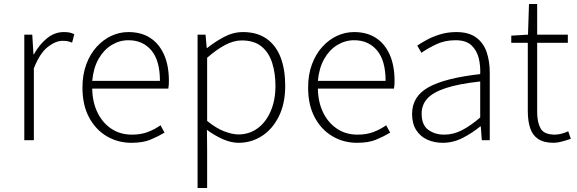

<svg xmlns="http://www.w3.org/2000/svg" viewBox="-20 -704 2898 964"><path d="M102 0V-530H142L148 -431H150Q177 -480 215.5 -511.5Q254 -543 300 -543Q315 -543 327.5 -541Q340 -539 353 -532L342 -490Q329 -495 319.5 -497Q310 -499 294 -499Q259 -499 219.5 -468Q180 -437 150 -361V0Z M639 13Q572 13 516 -20Q460 -53 427 -115Q394 -177 394 -264Q394 -329 413 -380.5Q432 -432 465 -468.5Q498 -505 539 -524Q580 -543 625 -543Q688 -543 733 -514.5Q778 -486 803 -431Q828 -376 828 -298Q828 -289 827.5 -279.5Q827 -270 825 -259H443Q444 -192 469 -140Q494 -88 538.5 -58Q583 -28 643 -28Q687 -28 721.5 -41Q756 -54 786 -75L806 -38Q774 -19 736 -3Q698 13 639 13ZM443 -298H783Q783 -400 740 -451Q697 -502 625 -502Q580 -502 540.5 -478Q501 -454 475 -408.5Q449 -363 443 -298Z M972 240V-530H1012L1018 -463H1020Q1059 -494 1105 -518.5Q1151 -543 1200 -543Q1271 -543 1318.5 -509.5Q1366 -476 1389 -415.5Q1412 -355 1412 -273Q1412 -183 1379.5 -118.5Q1347 -54 1294 -20.5Q1241 13 1178 13Q1141 13 1100.5 -4.5Q1060 -22 1019 -52L1020 46V240ZM1177 -29Q1231 -29 1273 -59.5Q1315 -90 1339 -145.5Q1363 -201 1363 -273Q1363 -338 1346 -390Q1329 -442 1292 -471.5Q1255 -501 1193 -501Q1154 -501 1111 -478.5Q1068 -456 1020 -414V-97Q1065 -60 1106 -44.5Q1147 -29 1177 -29Z M1772 13Q1705 13 1649 -20Q1593 -53 1560 -115Q1527 -177 1527 -264Q1527 -329 1546 -380.5Q1565 -432 1598 -468.5Q1631 -505 1672 -524Q1713 -543 1758 -543Q1821 -543 1866 -514.5Q1911 -486 1936 -431Q1961 -376 1961 -298Q1961 -289 1960.5 -279.5Q1960 -270 1958 -259H1576Q1577 -192 1602 -140Q1627 -88 1671.5 -58Q1716 -28 1776 -28Q1820 -28 1854.5 -41Q1889 -54 1919 -75L1939 -38Q1907 -19 1869 -3Q1831 13 1772 13ZM1576 -298H1916Q1916 -400 1873 -451Q1830 -502 1758 -502Q1713 -502 1673.5 -478Q1634 -454 1608 -408.5Q1582 -363 1576 -298Z M2203 13Q2161 13 2126 -2.5Q2091 -18 2070 -50.5Q2049 -83 2049 -132Q2049 -220 2131.5 -266Q2214 -312 2391 -332Q2393 -374 2383.5 -412.5Q2374 -451 2347 -476.5Q2320 -502 2267 -502Q2212 -502 2168 -480.5Q2124 -459 2096 -439L2075 -475Q2094 -488 2123 -504Q2152 -520 2190 -531.5Q2228 -543 2271 -543Q2334 -543 2371 -515.5Q2408 -488 2423.5 -442Q2439 -396 2439 -340V0H2399L2394 -69H2391Q2351 -36 2303 -11.5Q2255 13 2203 13ZM2210 -28Q2256 -28 2299 -50Q2342 -72 2391 -114V-295Q2282 -283 2217.5 -261.5Q2153 -240 2125 -208.5Q2097 -177 2097 -134Q2097 -76 2130.5 -52Q2164 -28 2210 -28Z M2760 13Q2710 13 2681.5 -6.5Q2653 -26 2641.5 -62Q2630 -98 2630 -146V-489H2547V-525L2631 -530L2636 -684H2677V-530H2831V-489H2677V-141Q2677 -91 2694 -59.5Q2711 -28 2767 -28Q2782 -28 2800.5 -33Q2819 -38 2833 -45L2846 -7Q2823 1 2800 7Q2777 13 2760 13Z"/></svg>

Font: Noto Sans HK Thin ExtraLight
Style: Regular
Weight: 250
Version: Version 2.004-H2;hotconv 1.0.118;makeotfexe 2.5.65603